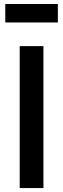

<svg xmlns="http://www.w3.org/2000/svg" viewBox="-20 -954 320 974"><path d="M200.3 0H80V-720H200.3ZM273.5 -840H6.8V-933.7H273.5Z"/></svg>

Font: Manrope Variable Light
Style: Regular
Weight: 200
Designer: Mikhail Sharanda
Foundry: Mikhail Sharanda
Version: Version 4.505